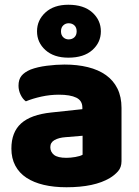

<svg xmlns="http://www.w3.org/2000/svg" viewBox="-20 -773 584 809"><path d="M260 -108Q277 -108 297.5 -111.5Q318 -115 328 -121V-201L256 -195Q228 -193 210 -183Q192 -173 192 -153Q192 -133 207.5 -120.5Q223 -108 260 -108ZM252 -501Q306 -501 350.5 -490Q395 -479 426.5 -456.5Q458 -434 475 -399.5Q492 -365 492 -318V-94Q492 -68 477.5 -51.5Q463 -35 443 -23Q378 16 260 16Q207 16 164.5 6Q122 -4 91.5 -24Q61 -44 44.5 -75Q28 -106 28 -147Q28 -216 69 -253Q110 -290 196 -299L327 -313V-320Q327 -349 301.5 -361.5Q276 -374 228 -374Q191 -374 154.5 -366Q118 -358 89 -346Q76 -355 67 -373.5Q58 -392 58 -412Q58 -438 70.5 -453.5Q83 -469 109 -480Q138 -491 177.5 -496Q217 -501 252 -501ZM136 -641Q136 -688 171.5 -720.5Q207 -753 268 -753Q333 -753 369 -720.5Q405 -688 405 -641Q405 -594 369 -562Q333 -530 268 -530Q207 -530 171.5 -562Q136 -594 136 -641ZM237 -641Q237 -625 246.5 -616Q256 -607 269 -607Q284 -607 293.5 -616Q303 -625 303 -641Q303 -657 293.5 -666Q284 -675 269 -675Q256 -675 246.5 -666Q237 -657 237 -641Z"/></svg>

Font: Baloo Bhaina 2 ExtraBold
Style: Regular
Weight: 800
Designer: Yesha Goshar, Manish Minz, Shuchita Grover and Ek Type
Foundry: Ek Type
Version: Version 1.640;hotconv 1.0.111;makeotfexe 2.5.65597; ttfautoh